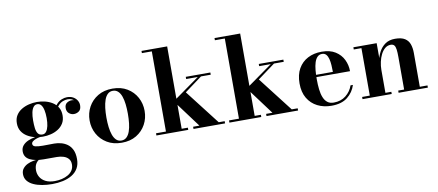

<svg xmlns="http://www.w3.org/2000/svg" viewBox="-83 -1083 3828 1677"><g transform="rotate(-10 1831.0 -245.0)"><path d="M263 260Q217 260 174.2 252.8Q131.5 245.5 97.8 230Q64 214.5 44.5 190Q25 165.5 25 131Q25 100 41.8 79.8Q58.5 59.5 83 48Q107.5 36.5 132.8 32Q158 27.5 174.5 27.5H189.5Q167 40 155 62.2Q143 84.5 143 117Q143 149.5 159.2 177.2Q175.5 205 208 221.5Q240.5 238 289 238Q322 238 352.5 230.8Q383 223.5 407.5 209.2Q432 195 446.5 172.8Q461 150.5 461 120Q461 89.5 444.8 70.5Q428.5 51.5 401.2 42.8Q374 34 341.5 34Q331 34 307.8 34Q284.5 34 261 34Q237.5 34 226.5 34Q150 34 103.5 10.2Q57 -13.5 57 -65Q57 -96 75 -117.2Q93 -138.5 122.5 -151.5Q152 -164.5 187.8 -170.2Q223.5 -176 259 -176L258 -166Q243.5 -166 225.2 -162.8Q207 -159.5 189.8 -153Q172.5 -146.5 161.2 -137.2Q150 -128 150 -116Q150 -96 174.5 -90.2Q199 -84.5 240 -84.5Q257.5 -84.5 275 -84.8Q292.5 -85 309 -85.2Q325.5 -85.5 339.5 -85.5Q367.5 -85.5 397.8 -78.2Q428 -71 454.2 -52.8Q480.5 -34.5 496.8 -1.8Q513 31 513 82Q513 130.5 493 164.5Q473 198.5 438 219.5Q403 240.5 358 250.2Q313 260 263 260ZM253.5 -162Q218.5 -162 182.8 -170.5Q147 -179 116.8 -197.5Q86.5 -216 68 -245.2Q49.5 -274.5 49.5 -316Q49.5 -357.5 68 -386.8Q86.5 -416 116.8 -434.2Q147 -452.5 182.8 -461Q218.5 -469.5 253.5 -469.5Q289 -469.5 324.5 -461Q360 -452.5 389.5 -434.2Q419 -416 437 -386.8Q455 -357.5 455 -316Q455 -274.5 437 -245.2Q419 -216 389.5 -197.5Q360 -179 324.5 -170.5Q289 -162 253.5 -162ZM253.5 -181.5Q274.5 -181.5 287.8 -199.2Q301 -217 307.5 -247.2Q314 -277.5 314 -316Q314 -356.5 307.5 -386.8Q301 -417 287.8 -433.5Q274.5 -450 253.5 -450Q233 -450 219.8 -433.5Q206.5 -417 200 -386.8Q193.5 -356.5 193.5 -316Q193.5 -277.5 197.2 -247.2Q201 -217 213.8 -199.2Q226.5 -181.5 253.5 -181.5ZM555.5 -309.5Q531 -309.5 511.8 -326Q492.5 -342.5 492.5 -372.5Q492.5 -403.5 512.2 -417.5Q532 -431.5 555.5 -431.5Q577.5 -431.5 598.8 -417.5Q620 -403.5 620 -377H601Q601 -404 579.5 -425Q558 -446 521.5 -446Q502 -446 479.2 -437.2Q456.5 -428.5 436.8 -406Q417 -383.5 407 -343L393.5 -353Q403.5 -396 425 -420.5Q446.5 -445 472 -455Q497.5 -465 520 -465Q552 -465 574.5 -452Q597 -439 609 -418.8Q621 -398.5 621 -377Q621 -339.5 600.5 -324.5Q580 -309.5 555.5 -309.5Z M924 10Q848.5 10 793.8 -23Q739 -56 709.2 -110.5Q679.5 -165 679.5 -230Q679.5 -295 709.2 -349.5Q739 -404 793.8 -437Q848.5 -470 924 -470Q999.5 -470 1054 -437Q1108.5 -404 1138 -349.5Q1167.5 -295 1167.5 -230Q1167.5 -165 1138 -110.5Q1108.5 -56 1054 -23Q999.5 10 924 10ZM924 -9.5Q951 -9.5 969.8 -27.2Q988.5 -45 999.2 -75.5Q1010 -106 1014.5 -145.8Q1019 -185.5 1019 -230Q1019 -275 1014.5 -314.8Q1010 -354.5 999.2 -385Q988.5 -415.5 969.8 -433Q951 -450.5 924 -450.5Q896.5 -450.5 878 -433Q859.5 -415.5 848.8 -385Q838 -354.5 833.2 -314.8Q828.5 -275 828.5 -230Q828.5 -185.5 833.2 -145.8Q838 -106 848.8 -75.5Q859.5 -45 878 -27.2Q896.5 -9.5 924 -9.5Z M1231.5 0V-19.5H1319.5V-730.5H1231.5V-750H1459V-19.5H1514V0ZM1560.5 0V-19.5H1616.5L1432.5 -267L1676 -440.5H1573V-460H1791V-440.5H1704.5L1550 -326.5L1787.5 -19.5H1840.5V0Z M1879 0V-19.5H1967V-730.5H1879V-750H2106.5V-19.5H2161.5V0ZM2208 0V-19.5H2264L2080 -267L2323.5 -440.5H2220.5V-460H2438.5V-440.5H2352L2197.5 -326.5L2435 -19.5H2488V0Z M2784 10Q2714.5 10 2659.8 -17.8Q2605 -45.5 2573.2 -99Q2541.5 -152.5 2541.5 -230Q2541.5 -307.5 2572 -361Q2602.5 -414.5 2656 -442.2Q2709.5 -470 2779.5 -470Q2853 -470 2900.5 -440Q2948 -410 2971.2 -362Q2994.5 -314 2994.5 -259.5H2608.5V-279.5H2846Q2845.5 -309 2843.8 -339.2Q2842 -369.5 2835.5 -394.8Q2829 -420 2815.8 -435.2Q2802.5 -450.5 2779.5 -450.5Q2754.5 -450.5 2738 -434Q2721.5 -417.5 2712.2 -388.2Q2703 -359 2699.5 -321Q2696 -283 2696 -240Q2696 -191.5 2700.8 -150.2Q2705.5 -109 2717.8 -78.5Q2730 -48 2751.8 -31Q2773.5 -14 2808 -14Q2871.5 -14 2915.2 -48.8Q2959 -83.5 2977.5 -137H2998.5Q2979 -74 2926.5 -32Q2874 10 2784 10Z M3266 -460V-19.5H3318.5V0H3059.5V-19.5H3127.5V-440.5H3059.5V-460ZM3571 -319.5V-19.5H3639V0H3379.5V-19.5H3432V-307Q3432 -349 3428.5 -375Q3425 -401 3414.8 -413Q3404.5 -425 3383.5 -425Q3355.5 -425 3333.5 -406.8Q3311.5 -388.5 3296.5 -358.8Q3281.5 -329 3273.8 -293.5Q3266 -258 3266 -223.5L3251 -222.5Q3251 -258 3259.2 -300.8Q3267.5 -343.5 3287.5 -382Q3307.5 -420.5 3342.2 -445.2Q3377 -470 3430 -470Q3486.5 -470 3517 -450.5Q3547.5 -431 3559.2 -397Q3571 -363 3571 -319.5Z"/></g></svg>

Font: Bodoni Moda 11pt
Style: Bold
Weight: 700
Designer: Owen Earl
Foundry: indestructible type
Version: Version 2.004